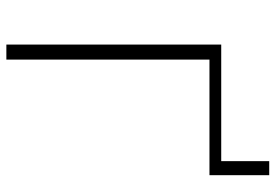

<svg xmlns="http://www.w3.org/2000/svg" viewBox="-148 -696 845 588"><g transform="rotate(90 274.0 -402.5)"><path d="M474 -805H517V-622H163V0H117V-658H474Z"/></g></svg>

Font: EauTest Light
Style: Regular
Weight: 300
Designer: Christian Thalmann (Catharsis Fonts)
Version: Version 0.001;PS 000.001;hotconv 1.0.88;makeotf.lib2.5.64775